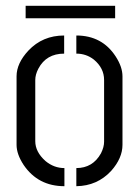

<svg xmlns="http://www.w3.org/2000/svg" viewBox="-20 -641 479 662"><path d="M68.4 -578.1V-621.1H377V-578.1ZM37.1 -141.6V-377.9Q37.1 -422.9 78.1 -466.8Q127 -518.6 201.2 -518.6V-456.1Q139.6 -456.1 112.3 -404.3Q101.6 -383.8 101.6 -365.2V-154.3Q101.6 -117.2 136.7 -85.9Q166 -61.5 202.1 -61.5V1Q111.3 1 61.5 -72.3Q37.1 -109.4 37.1 -141.6ZM243.2 1V-61.5Q299.8 -61.5 328.1 -112.3Q338.9 -133.8 338.9 -152.3V-365.2Q338.9 -406.2 303.7 -435.5Q277.3 -456.1 243.2 -456.1V-518.6Q332 -518.6 378.9 -446.3Q402.3 -410.2 402.3 -377.9V-141.6Q402.3 -95.7 363.3 -51.8Q315.4 0 243.2 1Z"/></svg>

Font: Post No Bills Jaffna Medium
Style: Regular
Weight: 500
Designer: Kosala Senevirathne, Siva Puranthara, Lasantha Premarathna, Tharique Azeez
Foundry: Mooniak
Version: Version 1.220 ; ttfautohint (v1.6)